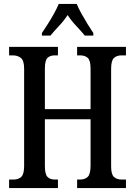

<svg xmlns="http://www.w3.org/2000/svg" viewBox="-20 -951 683 971"><path d="M26 0V-43H49Q73 -43 87.5 -56.5Q102 -70 102 -111V-604Q102 -645 85.5 -658Q69 -671 45 -671H26V-714H273V-671H257Q233 -671 220 -658Q207 -645 207 -604V-399H438V-603Q438 -645 424 -658Q410 -671 385 -671H370V-714H617V-671H595Q571 -671 556.5 -658Q542 -645 542 -603V-109Q542 -69 556.5 -56Q571 -43 595 -43H617V0H370V-43H385Q410 -43 424 -57Q438 -71 438 -113V-348H207V-111Q207 -70 220 -56.5Q233 -43 257 -43H273V0ZM192 -784Q205 -803 221.5 -829Q238 -855 253 -882Q268 -909 277 -931H368Q377 -909 392 -882Q407 -855 423 -829Q439 -803 452 -784V-771H409Q390 -794 365 -820.5Q340 -847 322 -875Q304 -847 279.5 -821Q255 -795 235 -771H192Z"/></svg>

Font: Noto Serif ExtraCondensed Medium
Style: Regular
Weight: 500
Width: 2
Designer: Monotype Design Team
Foundry: Monotype Imaging Inc.
Version: Version 2.015